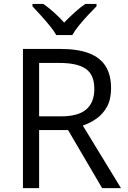

<svg xmlns="http://www.w3.org/2000/svg" viewBox="-20 -965 657 985"><path d="M290.5 -713.9Q378.4 -713.9 435.8 -692.1Q493.2 -670.4 521.5 -626Q549.8 -581.5 549.8 -512.7Q549.8 -456.1 529.3 -418.2Q508.8 -380.4 475.6 -356.9Q442.4 -333.5 404.8 -320.8L600.6 0H503.9L329.1 -297.9H180.7V0H97.7V-713.9ZM285.6 -642.1H180.7V-368.2H293.9Q381.3 -368.2 422.6 -403.8Q463.9 -439.5 463.9 -508.8Q463.9 -581.5 420.2 -611.8Q376.5 -642.1 285.6 -642.1ZM268.6 -785.2Q255.9 -807.6 233.9 -834.5Q211.9 -861.3 188.2 -887.5Q164.6 -913.6 146.5 -932.6V-944.8H202.1Q228.5 -926.8 256.6 -901.6Q284.7 -876.5 309.1 -849.1Q335.4 -876.5 363.3 -901.6Q391.1 -926.8 417.5 -944.8H475.1V-932.6Q456.1 -913.6 431.6 -887.5Q407.2 -861.3 385.3 -834.5Q363.3 -807.6 351.1 -785.2Z"/></svg>

Font: Wonky
Style: Regular
Weight: 400
Designer: Monotype Design Team
Foundry: Monotype Imaging Inc.
Version: Version 3.000